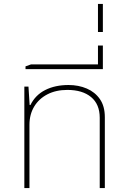

<svg xmlns="http://www.w3.org/2000/svg" viewBox="-20 -958 646 978"><path d="M104 0V-517H125L131 -423H135Q160 -474 210.5 -499.5Q261 -525 329 -525Q380 -525 422 -507Q464 -489 489 -453Q514 -417 514 -361V0H488V-358Q488 -427 444 -463.5Q400 -500 323 -500Q265 -500 221.5 -477.5Q178 -455 154 -415Q130 -375 130 -322V0Z M110 -606V-620L138 -630H479V-726H504V-606Z M479 -795V-938H504V-795Z"/></svg>

Font: Noto Sans Thai UI Thin
Style: Regular
Weight: 100
Designer: Monotype Design Team
Foundry: Monotype Imaging Inc.
Version: Version 2.000